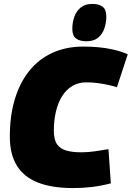

<svg xmlns="http://www.w3.org/2000/svg" viewBox="-20 -947 670 977"><path d="M352 10Q246 10 174.5 -17.5Q103 -45 66.5 -103Q30 -161 30 -252Q30 -358 55.5 -442.5Q81 -527 129.5 -587Q178 -647 247.5 -678.5Q317 -710 404 -710Q443 -710 481.5 -706.5Q520 -703 557.5 -694.5Q595 -686 630 -671L575 -503Q554 -510 528 -515.5Q502 -521 474.5 -524.5Q447 -528 420 -528Q379 -528 348 -509.5Q317 -491 296 -457.5Q275 -424 264.5 -379Q254 -334 254 -282Q254 -237 270 -213.5Q286 -190 317 -181Q348 -172 393 -172Q428 -172 462 -177Q496 -182 532 -188L544 -14Q493 -1 447.5 4.5Q402 10 352 10ZM420 -737Q385 -737 366.5 -751.5Q348 -766 348 -800Q348 -832 358 -861Q368 -890 390.5 -908.5Q413 -927 449 -927Q484 -927 502.5 -912.5Q521 -898 521 -863Q521 -831 511 -802Q501 -773 479 -755Q457 -737 420 -737Z"/></svg>

Font: Georama ExtraCondensed Thin Black
Style: Italic
Weight: 900
Italic angle: -9°
Version: Version 1.001